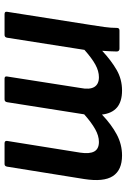

<svg xmlns="http://www.w3.org/2000/svg" viewBox="120 -662 543 822"><g transform="rotate(90 391.0 -251.5)"><path d="M41 0Q29 0 31 -11L87 -367Q92 -397 96 -426.5Q100 -456 100 -481Q100 -492 111 -492H189Q200 -492 201 -481Q201 -467 200 -451.5Q199 -436 198 -418Q240 -457 280 -480Q320 -503 368 -503Q415 -503 440.5 -481.5Q466 -460 471 -417Q514 -458 556.5 -480.5Q599 -503 646 -503Q709 -503 734.5 -463.5Q760 -424 747 -341L694 -11Q692 0 683 0H594Q582 0 584 -12L634 -324Q640 -364 629 -384Q618 -404 588 -404Q562 -404 533.5 -388Q505 -372 470 -341L418 -11Q416 0 406 0H317Q306 0 308 -11L357 -324Q365 -364 353 -384Q341 -404 311 -404Q285 -404 257.5 -389Q230 -374 194 -342L142 -11Q140 0 130 0Z"/></g></svg>

Font: Sofia Sans Semi Condensed
Style: Bold Italic
Weight: 700
Italic angle: -9°
Version: Version 4.100